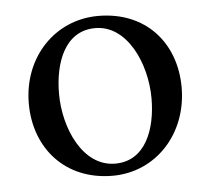

<svg xmlns="http://www.w3.org/2000/svg" viewBox="-40 -471 572 521"><g transform="rotate(-5 246.5 -211.0)"><path d="M234.4 -396.5C321.3 -396.5 370.1 -288.1 370.1 -193.4C370.1 -110.4 339.8 -25.4 256.8 -25.4C168.9 -25.4 121.1 -132.8 121.1 -227.5C121.1 -311.5 151.4 -396.5 234.4 -396.5ZM245.1 -428.7C127 -428.7 37.1 -334 37.1 -208C37.1 -85.9 118.2 6.8 247.1 6.8C365.2 6.8 454.1 -89.8 454.1 -215.8C454.1 -337.9 374 -428.7 245.1 -428.7Z"/></g></svg>

Font: Crimson
Style: Roman
Weight: 400
Version: Version 0.2